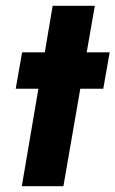

<svg xmlns="http://www.w3.org/2000/svg" viewBox="-20 -640 397 660"><path d="M56 -460 34 -335H112L55 0H198L256 -335H335L357 -460H278L306 -620H161L134 -460Z"/></svg>

Font: Jost
Style: Bold Italic
Weight: 700
Italic angle: -5°
Version: Version 3.710